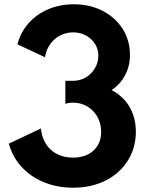

<svg xmlns="http://www.w3.org/2000/svg" viewBox="-20 -860 714 896"><path d="M320 16C378.5 16 429.5 4.5 474 -18C518 -40.5 552.5 -72 577 -111.5C601.5 -151 614 -195.5 614 -245.5C614 -335 571.5 -402.5 501 -439.5C554.5 -475.5 586.5 -534 586.5 -603.5C586.5 -649 575 -689.5 552.5 -725C530 -760.5 499 -788.5 459.5 -809C420 -829.5 375 -840 324.5 -840C281.5 -840 242 -832.5 205.5 -817C132.5 -786 80 -727.5 61.5 -653L190 -593C200 -660.5 255 -709 321.5 -709C387 -709 439 -661 439 -600.5C439 -580 434 -560.5 423.5 -542.5C402.5 -506.5 366 -483 322.5 -483H285V-375C295 -379 307 -381 321 -381C394 -381 452 -323 452 -245C452 -208.5 440 -179.5 416.5 -157.5C392.5 -135.5 360.5 -124.5 320.5 -124.5C233.5 -124.5 178 -180.5 171 -260.5L21 -189.5C55 -65 172.5 16 320 16Z"/></svg>

Font: Spartan
Style: Bold
Weight: 700
Designer: Matt Bailey, Mirko Velimirovic
Foundry: Matt Bailey
Version: Version 1.003